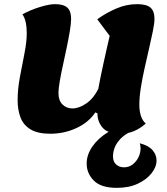

<svg xmlns="http://www.w3.org/2000/svg" viewBox="-20 -620 804 926"><path d="M223 25Q161 25 126.5 3.5Q92 -18 78.5 -54.5Q65 -91 65 -137Q65 -190 76 -248.5Q87 -307 98 -362.5Q109 -418 109 -460Q109 -522 88 -551Q129 -573 173.5 -586.5Q218 -600 245 -600Q286 -600 304.5 -583.5Q323 -567 323 -529Q323 -508 317 -471.5Q311 -435 302 -392Q293 -349 283.5 -305.5Q274 -262 268 -227Q262 -192 262 -172Q262 -135 281.5 -116Q301 -97 329 -97Q361 -97 396 -121Q431 -145 454 -191Q458 -213 464.5 -246Q471 -279 479.5 -316.5Q488 -354 495.5 -388.5Q503 -423 509 -447L449 -527Q492 -558 541 -579Q590 -600 641 -600Q686 -600 705.5 -583.5Q725 -567 725 -529Q725 -508 717.5 -471Q710 -434 699.5 -388.5Q689 -343 678 -294Q667 -245 659.5 -198.5Q652 -152 652 -115Q652 -85 659.5 -61.5Q667 -38 683 -24Q627 25 564 25Q500 25 475 -4Q450 -33 450 -73L440 -78Q407 -29 348 -2Q289 25 223 25ZM544 286Q467 286 432.5 251Q398 216 398 169Q398 126 426 86Q454 46 501 17.5Q548 -11 605 -21H657V-5Q587 19 556 55Q525 91 525 135Q525 160 540.5 173.5Q556 187 578 187Q602 187 620 173Q638 159 648 138Q658 117 658 96Q658 82 654 71Q697 82 716 104.5Q735 127 735 154Q735 185 711 215.5Q687 246 644.5 266Q602 286 544 286Z"/></svg>

Font: Lemon
Style: Regular
Weight: 400
Designer: Eduardo Rodriguez Tunni
Foundry: Eduardo Rodriguez Tunni
Version: Version 1.003; ttfautohint (v1.8.4.7-5d5b);gftools[0.9.24]